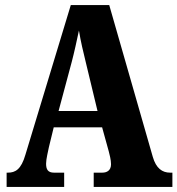

<svg xmlns="http://www.w3.org/2000/svg" viewBox="-20 -734 697 754"><path d="M6 0H232V-56H192C168 -56 161 -69 161 -91C161 -110 169 -140 172 -156L191 -234H381L407 -140C410 -129 416 -106 416 -89C416 -64 399 -56 382 -56H348V0H657V-56H648C617 -56 593 -73 580 -118L409 -714H258L80 -127C63 -68 40 -56 11 -56H6ZM210 -298 262 -492C272 -530 281 -572 290 -614C297 -571 307 -530 317 -489L363 -298Z"/></svg>

Font: Noto Serif Myanmar ExtraCondensed Black
Style: Regular
Weight: 900
Width: 2
Designer: Ben Mitchell and the Monotype Design Team
Foundry: Monotype Imaging Inc.
Version: Version 2.106